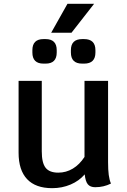

<svg xmlns="http://www.w3.org/2000/svg" viewBox="-20 -972 663 1002"><path d="M559 -14Q521 5 477 5Q451 5 438.5 -10Q426 -25 422 -62Q393 -28 348.5 -9Q304 10 252 10Q166 10 121.5 -37Q77 -84 77 -175V-550H198V-182Q198 -122 218 -96.5Q238 -71 284 -71Q325 -71 360 -92Q395 -113 421 -153V-550H544V-126Q544 -85 547.5 -59Q551 -33 559 -14ZM149 -698V-710Q149 -768 207 -768H218Q276 -768 276 -710V-698Q276 -640 218 -640H207Q149 -640 149 -698ZM350 -698V-710Q350 -768 409 -768H419Q478 -768 478 -710V-698Q478 -640 419 -640H409Q350 -640 350 -698ZM332 -952H471L353 -801H247Z"/></svg>

Font: Krub SemiBold
Style: Regular
Weight: 600
Version: Version 1.000; ttfautohint (v1.6)